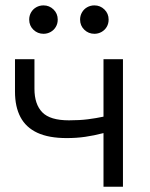

<svg xmlns="http://www.w3.org/2000/svg" viewBox="-20 -710 570 730"><path d="M373.5 0V-204Q337 -194.5 304 -189.8Q271 -185 233.5 -185Q165.5 -185 122 -205.2Q78.5 -225.5 57.8 -264.8Q37 -304 37 -361.5V-485H111V-372.5Q111 -313.5 140.8 -283Q170.5 -252.5 242 -252.5Q283 -252.5 314.2 -256.5Q345.5 -260.5 373.5 -266.5V-485H447.5V0ZM145.5 -581.5Q123 -581.5 107 -597Q91 -612.5 91 -635.5Q91 -650.5 98.2 -663Q105.5 -675.5 118 -682.5Q130.5 -689.5 145.5 -689.5Q167.5 -689.5 183.5 -674Q199.5 -658.5 199.5 -635.5Q199.5 -620 192.2 -607.8Q185 -595.5 172.5 -588.5Q160 -581.5 145.5 -581.5ZM339 -581.5Q316.5 -581.5 300.5 -597Q284.5 -612.5 284.5 -635.5Q284.5 -650.5 291.8 -663Q299 -675.5 311.5 -682.5Q324 -689.5 339 -689.5Q361 -689.5 377 -674Q393 -658.5 393 -635.5Q393 -620 385.8 -607.8Q378.5 -595.5 366 -588.5Q353.5 -581.5 339 -581.5Z"/></svg>

Font: Geologica Roman ExtraLight
Style: Regular
Weight: 250
Designer: Sindre Bremnes, Frode Helland
Foundry: Monokrom Skriftforlag AS
Version: Version 1.010;gftools[0.9.28]